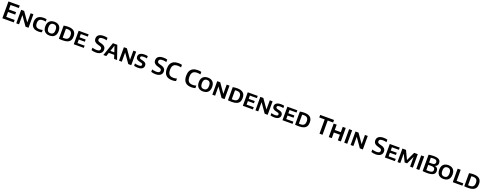

<svg xmlns="http://www.w3.org/2000/svg" viewBox="478 -4344 20044 7947"><g transform="rotate(20 10500.0 -370.5)"><path d="M73 0V-740H570.5V-631.5H205V-108.5H575.5V0ZM153.5 -324.5V-433H520.5V-324.5Z M685.5 0V-595H817L1123 -159H1102V-595H1225.5V0H1094L788 -436H808.5V0Z M1666 7.5Q1562.5 7.5 1489.8 -23.8Q1417 -55 1378.5 -122.2Q1340 -189.5 1340 -296.5Q1340 -398.5 1379 -466.5Q1418 -534.5 1492.2 -568.5Q1566.5 -602.5 1673 -602.5Q1708 -602.5 1742.5 -599.2Q1777 -596 1808.5 -588.5V-483Q1778.5 -490 1747.5 -493.8Q1716.5 -497.5 1683.5 -497.5Q1615 -497.5 1569.5 -477.2Q1524 -457 1501.8 -413Q1479.5 -369 1479.5 -297.5Q1479.5 -224 1501.8 -180.2Q1524 -136.5 1568.2 -117Q1612.5 -97.5 1678.5 -97.5Q1711.5 -97.5 1743.8 -102.8Q1776 -108 1808.5 -117V-12Q1778.5 -2.5 1741.2 2.5Q1704 7.5 1666 7.5Z M2151 7.5Q2062 7.5 1995.8 -25.5Q1929.5 -58.5 1893 -126.2Q1856.5 -194 1856.5 -297Q1856.5 -400.5 1893 -468.2Q1929.5 -536 1996 -569.2Q2062.5 -602.5 2151 -602.5Q2240.5 -602.5 2306.8 -569.2Q2373 -536 2409.5 -468.2Q2446 -400.5 2446 -297Q2446 -194 2409.5 -126.5Q2373 -59 2306.5 -25.8Q2240 7.5 2151 7.5ZM2151 -95Q2201 -95 2236.8 -115Q2272.5 -135 2291.5 -179.2Q2310.5 -223.5 2310.5 -295Q2310.5 -369 2291.2 -414.2Q2272 -459.5 2236.2 -479.8Q2200.5 -500 2151 -500Q2102 -500 2066.5 -480Q2031 -460 2011.8 -416Q1992.5 -372 1992.5 -300Q1992.5 -225.5 2011.5 -180.5Q2030.5 -135.5 2066 -115.2Q2101.5 -95 2151 -95Z M2734.5 6Q2693.5 6 2648.2 3.8Q2603 1.5 2561 -3.5V-582Q2589.5 -588 2622.8 -592.5Q2656 -597 2690 -599.5Q2724 -602 2756 -602Q2928.5 -602 3015.8 -527.8Q3103 -453.5 3103 -297Q3103 -191 3062 -124.2Q3021 -57.5 2939 -25.8Q2857 6 2734.5 6ZM2766.5 -97Q2834 -97 2878.5 -117Q2923 -137 2945.2 -181.2Q2967.5 -225.5 2967.5 -298Q2967.5 -369.5 2945.2 -413.8Q2923 -458 2878.5 -478.5Q2834 -499 2767.5 -499Q2749.5 -499 2729.5 -497.2Q2709.5 -495.5 2694 -492.5V-100.5Q2712 -98.5 2730 -97.8Q2748 -97 2766.5 -97Z M3218 0V-595H3657V-496.5H3348V-98.5H3661.5V0ZM3297 -254V-352.5H3614V-254Z M4191.5 9.5Q4141 9.5 4089.5 1.5Q4038 -6.5 3993.5 -21.5V-131.5Q4024.5 -121 4058.8 -114Q4093 -107 4127 -103.2Q4161 -99.5 4191.5 -99.5Q4272 -99.5 4307.5 -126.5Q4343 -153.5 4343 -203Q4343 -245.5 4316.8 -268.8Q4290.5 -292 4221.5 -309.5L4171.5 -322.5Q4075.5 -347 4026.8 -397.8Q3978 -448.5 3978 -531.5Q3978 -633.5 4051 -691.5Q4124 -749.5 4270 -749.5Q4317.5 -749.5 4361.8 -743.8Q4406 -738 4441 -727.5V-617.5Q4404.5 -629 4362 -634.8Q4319.5 -640.5 4277 -640.5Q4216.5 -640.5 4180.2 -628Q4144 -615.5 4127.8 -592.8Q4111.5 -570 4111.5 -538.5Q4111.5 -498.5 4135.2 -475.8Q4159 -453 4221 -436.5L4271 -423.5Q4341.5 -406 4387.2 -377.8Q4433 -349.5 4455 -308.8Q4477 -268 4477 -212Q4477 -142.5 4443 -93Q4409 -43.5 4345.2 -17Q4281.5 9.5 4191.5 9.5Z M4521.5 0 4727 -595H4920.5L5126.5 0H4995.5L4816 -542H4830L4651 0ZM4661 -160.5 4689.5 -259.5H4957.5L4986 -160.5Z M5211 0V-595H5342.5L5648.5 -159H5627.5V-595H5751V0H5619.5L5313.5 -436H5334V0Z M6045 7.5Q5999.5 7.5 5954 1.2Q5908.5 -5 5871 -16.5V-120Q5899.5 -111.5 5929.8 -106Q5960 -100.5 5989.5 -97.5Q6019 -94.5 6044 -94.5Q6089.5 -94.5 6116.8 -103Q6144 -111.5 6155.8 -127.8Q6167.5 -144 6167.5 -167Q6167.5 -186.5 6159.2 -200.2Q6151 -214 6129.8 -224.2Q6108.5 -234.5 6070 -243L6030 -251.5Q5939.5 -271 5897.5 -312.5Q5855.5 -354 5855.5 -422Q5855.5 -475 5883.2 -515.8Q5911 -556.5 5969.2 -579.5Q6027.5 -602.5 6119.5 -602.5Q6158 -602.5 6196 -598.2Q6234 -594 6264.5 -586.5V-483Q6231 -491.5 6195 -496Q6159 -500.5 6122.5 -500.5Q6070 -500.5 6040.2 -491.8Q6010.5 -483 5998 -467Q5985.5 -451 5985.5 -429.5Q5985.5 -400.5 6003.5 -384Q6021.5 -367.5 6076.5 -355L6116 -346.5Q6179.5 -333 6219.5 -310.8Q6259.5 -288.5 6278.2 -255Q6297 -221.5 6297 -174.5Q6297 -120.5 6268.8 -79.5Q6240.5 -38.5 6184.5 -15.5Q6128.5 7.5 6045 7.5Z M6822 9.5Q6771.5 9.5 6720 1.5Q6668.5 -6.5 6624 -21.5V-131.5Q6655 -121 6689.2 -114Q6723.5 -107 6757.5 -103.2Q6791.5 -99.5 6822 -99.5Q6902.5 -99.5 6938 -126.5Q6973.5 -153.5 6973.5 -203Q6973.5 -245.5 6947.2 -268.8Q6921 -292 6852 -309.5L6802 -322.5Q6706 -347 6657.2 -397.8Q6608.5 -448.5 6608.5 -531.5Q6608.5 -633.5 6681.5 -691.5Q6754.5 -749.5 6900.5 -749.5Q6948 -749.5 6992.2 -743.8Q7036.5 -738 7071.5 -727.5V-617.5Q7035 -629 6992.5 -634.8Q6950 -640.5 6907.5 -640.5Q6847 -640.5 6810.8 -628Q6774.5 -615.5 6758.2 -592.8Q6742 -570 6742 -538.5Q6742 -498.5 6765.8 -475.8Q6789.5 -453 6851.5 -436.5L6901.5 -423.5Q6972 -406 7017.8 -377.8Q7063.5 -349.5 7085.5 -308.8Q7107.5 -268 7107.5 -212Q7107.5 -142.5 7073.5 -93Q7039.5 -43.5 6975.8 -17Q6912 9.5 6822 9.5Z M7551.5 9.5Q7465 9.5 7396.8 -11.8Q7328.5 -33 7281 -78.2Q7233.5 -123.5 7208.5 -195.5Q7183.5 -267.5 7183.5 -368.5Q7183.5 -498 7227.8 -582.5Q7272 -667 7356 -708.2Q7440 -749.5 7559.5 -749.5Q7602 -749.5 7641.5 -744.8Q7681 -740 7719 -730.5V-619Q7682.5 -628.5 7645.2 -633Q7608 -637.5 7569 -637.5Q7487.5 -637.5 7433 -611Q7378.5 -584.5 7351.2 -525.8Q7324 -467 7324 -370.5Q7324 -271 7351.5 -212.2Q7379 -153.5 7432.2 -128Q7485.5 -102.5 7563.5 -102.5Q7602.5 -102.5 7640.5 -108.5Q7678.5 -114.5 7719 -127V-15.5Q7683 -4 7640 2.8Q7597 9.5 7551.5 9.5Z M8404 9.5Q8317.5 9.5 8249.2 -11.8Q8181 -33 8133.5 -78.2Q8086 -123.5 8061 -195.5Q8036 -267.5 8036 -368.5Q8036 -498 8080.2 -582.5Q8124.5 -667 8208.5 -708.2Q8292.5 -749.5 8412 -749.5Q8454.5 -749.5 8494 -744.8Q8533.5 -740 8571.5 -730.5V-619Q8535 -628.5 8497.8 -633Q8460.5 -637.5 8421.5 -637.5Q8340 -637.5 8285.5 -611Q8231 -584.5 8203.8 -525.8Q8176.5 -467 8176.5 -370.5Q8176.5 -271 8204 -212.2Q8231.5 -153.5 8284.8 -128Q8338 -102.5 8416 -102.5Q8455 -102.5 8493 -108.5Q8531 -114.5 8571.5 -127V-15.5Q8535.5 -4 8492.5 2.8Q8449.5 9.5 8404 9.5Z M8911.5 7.5Q8822.5 7.5 8756.2 -25.5Q8690 -58.5 8653.5 -126.2Q8617 -194 8617 -297Q8617 -400.5 8653.5 -468.2Q8690 -536 8756.5 -569.2Q8823 -602.5 8911.5 -602.5Q9001 -602.5 9067.2 -569.2Q9133.5 -536 9170 -468.2Q9206.5 -400.5 9206.5 -297Q9206.5 -194 9170 -126.5Q9133.5 -59 9067 -25.8Q9000.5 7.5 8911.5 7.5ZM8911.5 -95Q8961.5 -95 8997.2 -115Q9033 -135 9052 -179.2Q9071 -223.5 9071 -295Q9071 -369 9051.8 -414.2Q9032.5 -459.5 8996.8 -479.8Q8961 -500 8911.5 -500Q8862.5 -500 8827 -480Q8791.5 -460 8772.2 -416Q8753 -372 8753 -300Q8753 -225.5 8772 -180.5Q8791 -135.5 8826.5 -115.2Q8862 -95 8911.5 -95Z M9321.5 0V-595H9453L9759 -159H9738V-595H9861.5V0H9730L9424 -436H9444.5V0Z M10182.5 6Q10141.5 6 10096.2 3.8Q10051 1.5 10009 -3.5V-582Q10037.5 -588 10070.8 -592.5Q10104 -597 10138 -599.5Q10172 -602 10204 -602Q10376.5 -602 10463.8 -527.8Q10551 -453.5 10551 -297Q10551 -191 10510 -124.2Q10469 -57.5 10387 -25.8Q10305 6 10182.5 6ZM10214.5 -97Q10282 -97 10326.5 -117Q10371 -137 10393.2 -181.2Q10415.5 -225.5 10415.5 -298Q10415.5 -369.5 10393.2 -413.8Q10371 -458 10326.5 -478.5Q10282 -499 10215.5 -499Q10197.5 -499 10177.5 -497.2Q10157.5 -495.5 10142 -492.5V-100.5Q10160 -98.5 10178 -97.8Q10196 -97 10214.5 -97Z M10666 0V-595H11105V-496.5H10796V-98.5H11109.5V0ZM10745 -254V-352.5H11062V-254Z M11220 0V-595H11351.5L11657.5 -159H11636.5V-595H11760V0H11628.5L11322.5 -436H11343V0Z M12054 7.5Q12008.5 7.5 11963 1.2Q11917.5 -5 11880 -16.5V-120Q11908.5 -111.5 11938.8 -106Q11969 -100.5 11998.5 -97.5Q12028 -94.5 12053 -94.5Q12098.5 -94.5 12125.8 -103Q12153 -111.5 12164.8 -127.8Q12176.5 -144 12176.5 -167Q12176.5 -186.5 12168.2 -200.2Q12160 -214 12138.8 -224.2Q12117.5 -234.5 12079 -243L12039 -251.5Q11948.5 -271 11906.5 -312.5Q11864.5 -354 11864.5 -422Q11864.5 -475 11892.2 -515.8Q11920 -556.5 11978.2 -579.5Q12036.5 -602.5 12128.5 -602.5Q12167 -602.5 12205 -598.2Q12243 -594 12273.5 -586.5V-483Q12240 -491.5 12204 -496Q12168 -500.5 12131.5 -500.5Q12079 -500.5 12049.2 -491.8Q12019.5 -483 12007 -467Q11994.5 -451 11994.5 -429.5Q11994.5 -400.5 12012.5 -384Q12030.5 -367.5 12085.5 -355L12125 -346.5Q12188.5 -333 12228.5 -310.8Q12268.5 -288.5 12287.2 -255Q12306 -221.5 12306 -174.5Q12306 -120.5 12277.8 -79.5Q12249.5 -38.5 12193.5 -15.5Q12137.5 7.5 12054 7.5Z M12411.5 0V-595H12850.5V-496.5H12541.5V-98.5H12855V0ZM12490.5 -254V-352.5H12807.5V-254Z M13139 6Q13098 6 13052.8 3.8Q13007.5 1.5 12965.5 -3.5V-582Q12994 -588 13027.2 -592.5Q13060.5 -597 13094.5 -599.5Q13128.5 -602 13160.5 -602Q13333 -602 13420.2 -527.8Q13507.5 -453.5 13507.5 -297Q13507.5 -191 13466.5 -124.2Q13425.5 -57.5 13343.5 -25.8Q13261.5 6 13139 6ZM13171 -97Q13238.5 -97 13283 -117Q13327.5 -137 13349.8 -181.2Q13372 -225.5 13372 -298Q13372 -369.5 13349.8 -413.8Q13327.5 -458 13283 -478.5Q13238.5 -499 13172 -499Q13154 -499 13134 -497.2Q13114 -495.5 13098.5 -492.5V-100.5Q13116.5 -98.5 13134.5 -97.8Q13152.5 -97 13171 -97Z M14042 0V-627.5H13804V-740H14414V-627.5H14176V0Z M14451 0V-595H14584V-360H14850V-595H14983V0H14850V-249H14584V0Z M15131 0V-595H15264V0Z M15412 0V-595H15543.5L15849.5 -159H15828.5V-595H15952V0H15820.5L15514.5 -436H15535V0Z M16519 9.5Q16468.5 9.5 16417 1.5Q16365.5 -6.5 16321 -21.5V-131.5Q16352 -121 16386.2 -114Q16420.5 -107 16454.5 -103.2Q16488.5 -99.5 16519 -99.5Q16599.5 -99.5 16635 -126.5Q16670.5 -153.5 16670.5 -203Q16670.5 -245.5 16644.2 -268.8Q16618 -292 16549 -309.5L16499 -322.5Q16403 -347 16354.2 -397.8Q16305.5 -448.5 16305.5 -531.5Q16305.5 -633.5 16378.5 -691.5Q16451.5 -749.5 16597.5 -749.5Q16645 -749.5 16689.2 -743.8Q16733.5 -738 16768.5 -727.5V-617.5Q16732 -629 16689.5 -634.8Q16647 -640.5 16604.5 -640.5Q16544 -640.5 16507.8 -628Q16471.5 -615.5 16455.2 -592.8Q16439 -570 16439 -538.5Q16439 -498.5 16462.8 -475.8Q16486.5 -453 16548.5 -436.5L16598.5 -423.5Q16669 -406 16714.8 -377.8Q16760.5 -349.5 16782.5 -308.8Q16804.5 -268 16804.5 -212Q16804.5 -142.5 16770.5 -93Q16736.5 -43.5 16672.8 -17Q16609 9.5 16519 9.5Z M16921.5 0V-595H17360.5V-496.5H17051.5V-98.5H17365V0ZM17000.5 -254V-352.5H17317.5V-254Z M17477.5 0V-595H17636L17826.5 -196.5H17810L17996 -595H18155V0H18032.5V-483H18057.5L17870 -86H17762L17568.5 -482.5H17600V0Z M18305 0V-595H18438V0Z M18782 7.5Q18751.5 7.5 18717.5 6Q18683.5 4.5 18648.8 1.5Q18614 -1.5 18582.5 -6V-725Q18615.5 -732 18652.5 -737.5Q18689.5 -743 18728.8 -745.8Q18768 -748.5 18807.5 -748.5Q18914 -748.5 18981.5 -726.2Q19049 -704 19080.5 -658.8Q19112 -613.5 19112 -545.5Q19112 -504 19096.5 -469Q19081 -434 19049.8 -410.2Q19018.5 -386.5 18971.5 -378L18972.5 -384.5Q19049 -374.5 19091 -328.8Q19133 -283 19133 -205.5Q19133 -154 19114 -114.2Q19095 -74.5 19053.2 -47.5Q19011.5 -20.5 18944.8 -6.5Q18878 7.5 18782 7.5ZM18815.5 -92Q18888.5 -92 18930.8 -105Q18973 -118 18990.8 -144.2Q19008.5 -170.5 19008.5 -210.5Q19008.5 -271 18970.5 -299.2Q18932.5 -327.5 18848 -327.5H18698V-429.5H18833Q18889 -429.5 18922.5 -441.8Q18956 -454 18971 -478.2Q18986 -502.5 18986 -539Q18986 -597.5 18949.2 -623.2Q18912.5 -649 18824 -649Q18791 -649 18764.5 -646.8Q18738 -644.5 18713 -640V-97Q18740 -94 18764.5 -93Q18789 -92 18815.5 -92Z M19502 7.5Q19413 7.5 19346.8 -25.5Q19280.5 -58.5 19244 -126.2Q19207.5 -194 19207.5 -297Q19207.5 -400.5 19244 -468.2Q19280.5 -536 19347 -569.2Q19413.5 -602.5 19502 -602.5Q19591.5 -602.5 19657.8 -569.2Q19724 -536 19760.5 -468.2Q19797 -400.5 19797 -297Q19797 -194 19760.5 -126.5Q19724 -59 19657.5 -25.8Q19591 7.5 19502 7.5ZM19502 -95Q19552 -95 19587.8 -115Q19623.5 -135 19642.5 -179.2Q19661.5 -223.5 19661.5 -295Q19661.5 -369 19642.2 -414.2Q19623 -459.5 19587.2 -479.8Q19551.5 -500 19502 -500Q19453 -500 19417.5 -480Q19382 -460 19362.8 -416Q19343.5 -372 19343.5 -300Q19343.5 -225.5 19362.5 -180.5Q19381.5 -135.5 19417 -115.2Q19452.5 -95 19502 -95Z M19912 0V-595H20045V-105H20337V0Z M20591 6Q20550 6 20504.8 3.8Q20459.5 1.5 20417.5 -3.5V-582Q20446 -588 20479.2 -592.5Q20512.5 -597 20546.5 -599.5Q20580.5 -602 20612.5 -602Q20785 -602 20872.2 -527.8Q20959.5 -453.5 20959.5 -297Q20959.5 -191 20918.5 -124.2Q20877.5 -57.5 20795.5 -25.8Q20713.5 6 20591 6ZM20623 -97Q20690.5 -97 20735 -117Q20779.5 -137 20801.8 -181.2Q20824 -225.5 20824 -298Q20824 -369.5 20801.8 -413.8Q20779.5 -458 20735 -478.5Q20690.5 -499 20624 -499Q20606 -499 20586 -497.2Q20566 -495.5 20550.5 -492.5V-100.5Q20568.5 -98.5 20586.5 -97.8Q20604.5 -97 20623 -97Z"/></g></svg>

Font: Encode Sans SC Condensed Thin SemiBold
Style: Regular
Weight: 600
Version: Version 3.002